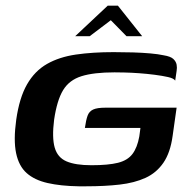

<svg xmlns="http://www.w3.org/2000/svg" viewBox="-20 -648 662 674"><path d="M256 6Q193 5 147 -5.5Q101 -16 73.5 -40.5Q46 -65 36.5 -110.5Q27 -156 37 -228Q48 -305 75 -352Q102 -399 145 -423.5Q188 -448 246.5 -456.5Q305 -465 379 -465Q414 -465 447 -464Q480 -463 508 -460.5Q536 -458 554 -454Q579 -450 588.5 -441Q598 -432 600 -421Q602 -410 600 -399L595 -365Q590 -373 570 -377.5Q550 -382 523 -385.5Q496 -389 468 -391Q440 -393 417 -393.5Q394 -394 382 -394Q309 -394 266 -380.5Q223 -367 201.5 -331.5Q180 -296 170 -228Q162 -165 172 -130Q182 -95 213.5 -81.5Q245 -68 301 -68Q360 -68 394 -76.5Q428 -85 445 -107.5Q462 -130 469 -169Q471 -180 471.5 -187.5Q472 -195 473 -199H278Q282 -227 287.5 -242Q293 -257 307 -263.5Q321 -270 350 -270H600L586 -171Q578 -112 553.5 -76.5Q529 -41 490.5 -23.5Q452 -6 400 0Q348 6 283 6Q276 6 269.5 6Q263 6 256 6ZM244 -521 358 -628H394L479 -521H424L369 -577L295 -521Z"/></svg>

Font: Genos SemiBold
Style: Italic
Weight: 600
Italic angle: -8°
Version: Version 1.010